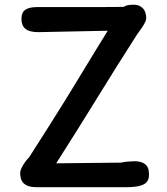

<svg xmlns="http://www.w3.org/2000/svg" viewBox="-20 -784 701 804"><path d="M64.5 -59.6Q64.5 -66.4 67.9 -75Q71.3 -83.5 76.7 -92.5Q82 -101.6 88.6 -110.1Q95.2 -118.7 102.1 -125.5Q150.4 -201.2 186.5 -258.1Q222.7 -314.9 250.5 -360.1Q278.3 -405.3 300.3 -441.4Q322.3 -477.5 342.8 -511.2Q363.3 -544.9 384.3 -579.3Q405.3 -613.8 431.2 -655.3L140.1 -649.4Q103.5 -649.4 86.7 -663.1Q69.8 -676.8 69.8 -704.6Q69.8 -732.4 86.4 -743.4Q103 -754.4 135.3 -754.4Q198.2 -754.4 245.8 -754.4Q293.5 -754.4 329.1 -754.4Q364.7 -754.4 390.4 -754.4Q416 -754.4 435.3 -754.6Q454.6 -754.9 469.5 -754.9Q484.4 -754.9 498.5 -755.4Q509.3 -764.2 539.6 -764.2Q554.7 -764.2 564.9 -759Q575.2 -753.9 581.3 -745.8Q587.4 -737.8 589.8 -727.5Q592.3 -717.3 592.3 -707.5Q592.3 -700.7 587.6 -691.2Q583 -681.6 576.7 -671.9Q570.3 -662.1 563.7 -653.1Q557.1 -644 553.7 -639.2Q466.8 -503.9 384.3 -369.6Q301.8 -235.4 215.3 -100.1L487.3 -103Q498.5 -106 515.4 -107.4Q532.2 -108.9 543.5 -108.9Q571.8 -108.9 587.9 -96.4Q604 -84 604 -53.2Q604 -40 599.6 -30Q595.2 -20 584.2 -13.4Q573.2 -6.8 554.4 -3.4Q535.6 0 507.3 0H135.3Q114.7 0 101.3 -4.2Q87.9 -8.3 79.6 -16.1Q71.3 -23.9 67.9 -34.9Q64.5 -45.9 64.5 -59.6Z"/></svg>

Font: Autour One
Style: Regular
Weight: 400
Version: Version 1.007; ttfautohint (v0.92) -l 24 -r 24 -G 200 -x 7 -